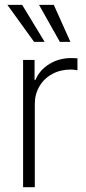

<svg xmlns="http://www.w3.org/2000/svg" viewBox="-20 -780 358 800"><path d="M76.2 -530.3H124V-447.3H127.9Q145 -488.3 185.5 -513.2Q226.1 -538.1 277.3 -538.1L302.7 -537.1V-487.3Q285.2 -490.2 274.4 -490.2Q231.9 -490.2 197.8 -471.7Q163.6 -453.1 144.3 -420.4Q125 -387.7 125 -346.7V0H76.2ZM10.7 -759.8H72.3L166 -605.5H122.1ZM142.6 -759.8H204.1L273.4 -605.5H229.5Z"/></svg>

Font: Pretendard ExtraLight
Style: Regular
Weight: 200
Designer: Base glyphs from Inter by Rasmus Andersson; Hangeul glyphs from Noto Sans CJK(Source Han Sans) by Jang Soo-young and Kan
Foundry: Kil Hyung-jin
Version: Version 1.309